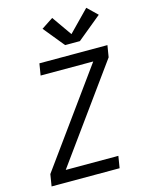

<svg xmlns="http://www.w3.org/2000/svg" viewBox="-142 -1070 883 1156"><g transform="rotate(-15 300.0 -492.5)"><path d="M32 0 44 -74 469 -662H141L153 -735H577L565 -662L140 -74H468L456 0ZM423 -801H331L225 -931L298 -979L385 -855L512 -985L574 -925Z"/></g></svg>

Font: Zed Sans Extended
Style: Italic
Weight: 400
Width: 7
Italic angle: -9°
Designer: Belleve Invis
Foundry: Belleve Invis
Version: Version 1.0.0; ttfautohint (v1.8.4)